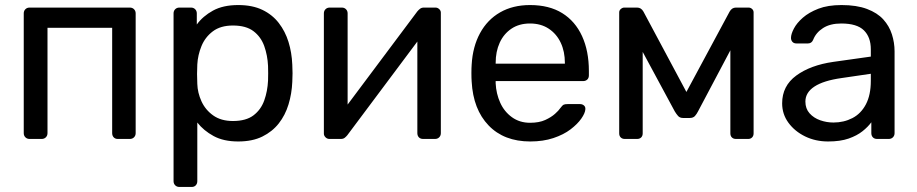

<svg xmlns="http://www.w3.org/2000/svg" viewBox="-20 -550 3631 760"><path d="M97 0Q87 0 80.5 -6.5Q74 -13 74 -23V-497Q74 -507 80.5 -513.5Q87 -520 97 -520H494Q504 -520 510.5 -513.5Q517 -507 517 -497V-23Q517 -13 510.5 -6.5Q504 0 494 0H446Q436 0 430 -6.5Q424 -13 424 -23V-440H168V-23Q168 -13 161.5 -6.5Q155 0 145 0Z M690 190Q680 190 673.5 183.5Q667 177 667 167V-497Q667 -507 673.5 -513.5Q680 -520 690 -520H736Q746 -520 752.5 -513.5Q759 -507 759 -497V-453Q783 -486 823 -508Q863 -530 923 -530Q979 -530 1018.5 -511Q1058 -492 1083.5 -459Q1109 -426 1122 -384Q1135 -342 1137 -294Q1138 -278 1138 -260Q1138 -242 1137 -226Q1135 -179 1122 -136.5Q1109 -94 1083.5 -61.5Q1058 -29 1018.5 -9.5Q979 10 923 10Q865 10 825.5 -11.5Q786 -33 761 -65V167Q761 177 755 183.5Q749 190 739 190ZM902 -71Q954 -71 983.5 -93.5Q1013 -116 1026 -152.5Q1039 -189 1041 -231Q1042 -260 1041 -289Q1039 -331 1026 -367.5Q1013 -404 983.5 -426.5Q954 -449 902 -449Q853 -449 822.5 -426Q792 -403 777.5 -367.5Q763 -332 761 -295Q760 -279 760 -257Q760 -235 761 -218Q762 -183 777.5 -149Q793 -115 824 -93Q855 -71 902 -71Z M1284 0Q1275 0 1268.5 -6.5Q1262 -13 1262 -21V-497Q1262 -507 1268.5 -513.5Q1275 -520 1285 -520H1333Q1343 -520 1349.5 -513.5Q1356 -507 1356 -497V-73L1329 -100L1632 -505Q1637 -511 1643 -515.5Q1649 -520 1658 -520H1704Q1712 -520 1718.5 -514Q1725 -508 1725 -500V-23Q1725 -13 1718.5 -6.5Q1712 0 1702 0H1655Q1644 0 1638 -6.5Q1632 -13 1632 -23V-422L1660 -423L1355 -15Q1351 -10 1345 -5Q1339 0 1329 0Z M2079 10Q1975 10 1914 -53.5Q1853 -117 1847 -227Q1846 -240 1846 -260.5Q1846 -281 1847 -294Q1851 -365 1880 -418.5Q1909 -472 1959.5 -501Q2010 -530 2078 -530Q2154 -530 2205.5 -498Q2257 -466 2284 -407Q2311 -348 2311 -269V-252Q2311 -241 2304.5 -235Q2298 -229 2288 -229H1942Q1942 -228 1942 -225Q1942 -222 1942 -220Q1944 -179 1960 -143.5Q1976 -108 2006.5 -86Q2037 -64 2078 -64Q2114 -64 2138 -75Q2162 -86 2177 -99.5Q2192 -113 2197 -121Q2206 -133 2211 -135.5Q2216 -138 2227 -138H2276Q2285 -138 2291.5 -132.5Q2298 -127 2297 -117Q2296 -102 2281 -80.5Q2266 -59 2238.5 -38Q2211 -17 2170.5 -3.5Q2130 10 2079 10ZM1942 -298H2216V-301Q2216 -346 2199.5 -381Q2183 -416 2152 -436.5Q2121 -457 2078 -457Q2035 -457 2004.5 -436.5Q1974 -416 1958 -381Q1942 -346 1942 -301Z M2453 0Q2443 0 2437 -6Q2431 -12 2431 -22V-501Q2431 -509 2437.5 -514.5Q2444 -520 2451 -520H2502Q2518 -520 2527 -504L2697 -186L2868 -504Q2877 -520 2893 -520H2943Q2951 -520 2957 -514.5Q2963 -509 2963 -501V-22Q2963 -12 2957 -6Q2951 0 2942 0H2893Q2883 0 2877 -6Q2871 -12 2871 -22V-421L2906 -417L2743 -109Q2738 -99 2731 -91Q2724 -83 2710 -83H2684Q2671 -83 2664 -91Q2657 -99 2651 -109L2493 -402L2524 -405V-22Q2524 -12 2518 -6Q2512 0 2502 0Z M3258 10Q3208 10 3167 -10Q3126 -30 3101 -64Q3076 -98 3076 -141Q3076 -210 3132 -251Q3188 -292 3278 -305L3427 -326V-355Q3427 -403 3399.5 -430Q3372 -457 3310 -457Q3266 -457 3238 -439Q3210 -421 3199 -393Q3193 -378 3178 -378H3133Q3122 -378 3116.5 -384.5Q3111 -391 3111 -400Q3111 -415 3122.5 -437Q3134 -459 3158 -480Q3182 -501 3219.5 -515.5Q3257 -530 3311 -530Q3371 -530 3412 -514.5Q3453 -499 3476.5 -473Q3500 -447 3510.5 -414Q3521 -381 3521 -347V-23Q3521 -13 3514.5 -6.5Q3508 0 3498 0H3452Q3441 0 3435 -6.5Q3429 -13 3429 -23V-66Q3416 -48 3394 -30.5Q3372 -13 3339 -1.5Q3306 10 3258 10ZM3279 -65Q3320 -65 3354 -82.5Q3388 -100 3407.5 -137Q3427 -174 3427 -230V-258L3311 -241Q3240 -231 3204 -207.5Q3168 -184 3168 -148Q3168 -120 3184.5 -101.5Q3201 -83 3226.5 -74Q3252 -65 3279 -65Z"/></svg>

Font: DVN-Rubik
Style: Regular
Weight: 400
Designer: Hubert and Fischer
Foundry: Hubert & Fischer
Version: Version 2.102